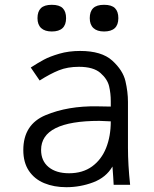

<svg xmlns="http://www.w3.org/2000/svg" viewBox="-20 -769 640 799"><path d="M77 -144.5Q77 -251 169.8 -289.8Q262.5 -328.5 384 -326.5L441 -325.5V-348Q441 -380.5 434 -410.2Q427 -440 397.8 -465.5Q368.5 -491 308.5 -491Q261.5 -491 225.2 -476.5Q189 -462 145 -434L108 -488Q139 -508 163.2 -521Q187.5 -534 226.8 -545.5Q266 -557 313.5 -557Q403 -557 447.2 -516.8Q491.5 -476.5 502 -431.5Q512.5 -386.5 512.5 -345V-154Q512.5 -84 521.5 0H453Q452 -11.5 451 -34.5L448 -76Q421.5 -30.5 367.8 -10.2Q314 10 256 10Q204.5 10 164 -6.8Q123.5 -23.5 100.2 -58.2Q77 -93 77 -144.5ZM441 -264Q407.5 -266 393.5 -266Q151 -266 151 -145Q151 -99.5 182.2 -73.8Q213.5 -48 267.5 -48Q324 -48 363 -76.2Q402 -104.5 421.5 -153.2Q441 -202 441 -264ZM136 -693.5Q136 -721 150.2 -735Q164.5 -749 195.5 -749Q227 -749 241 -735Q255 -721 255 -693.5Q255 -638 195.5 -638Q166.5 -638 151.2 -652.2Q136 -666.5 136 -693.5ZM353.5 -693.5Q353.5 -721 367.8 -735Q382 -749 413 -749Q444.5 -749 458.5 -735Q472.5 -721 472.5 -693.5Q472.5 -638 413 -638Q384 -638 368.8 -652.2Q353.5 -666.5 353.5 -693.5Z"/></svg>

Font: JuliaMono Light
Style: Regular
Weight: 300
Monospace: yes
Designer: cormullion
Foundry: corm
Version: Version 0.054; ttfautohint (v1.8.4)